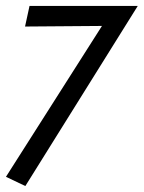

<svg xmlns="http://www.w3.org/2000/svg" viewBox="-32 -429 482 644"><path d="M430 -409 53 195 -12 164 310 -342 52 -340 67 -409Z"/></svg>

Font: Ysabeau Medium
Style: Italic
Weight: 500
Italic angle: -12°
Designer: Christian Thalmann (Catharsis Fonts)
Version: Version 0.003